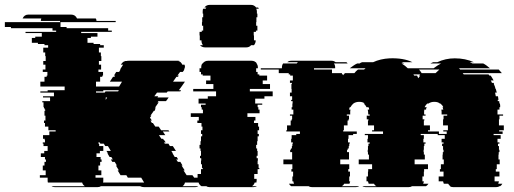

<svg xmlns="http://www.w3.org/2000/svg" viewBox="-139 -770 2113 790"><path d="M622 -19Q620 -9 612 -4H677Q672 0 664 0H454Q445 0 437 -4H276Q271 0 262 0H87Q78 0 73 -4H210Q201 -10 199 -19H58Q57 -22 57 -27V-39H25V-49H49V-69H37V-89H44V-104H50V-114H46V-124H29V-139H43V-149H57V-169H40V-179H37V-184H46V-194H45V-199H38V-214H64V-229H90V-234H60V-249H46V-264H42V-274H48V-294H44V-314H47V-319H45V-324H42V-329H40V-349H35V-354H67V-369H38V-374H83V-389H27V-394H57V-399H127V-414H27V-434H44V-454H53V-459H56V-474H37V-484H48V-504H39V-519H49V-539H47V-554H39V-574H59V-584H44V-589H17V-594H-8V-614H6V-619H33V-634H-34V-639H92V-644H77V-654H-94V-659H-119V-679H108V-684H29Q29 -688 31 -694H-46Q-39 -710 -22 -710H153Q171 -710 178 -694H255Q258 -690 258 -684H337V-679H110V-659H135V-654H306V-644H321V-639H195V-634H262V-619H235V-614H221V-594H246V-589H273V-584H288V-574H268V-554H276V-539H278V-519H268V-504H277V-484H266V-474H285V-459H282V-454H273V-434H256V-414H351L363 -434H313L326 -454H332L335 -459H330L339 -474H351L357 -484H355L367 -503V-504H358Q360 -507 364.5 -512Q369 -517 377 -519H382Q385 -520 391 -520H593Q598 -520 600 -519H595Q606 -516 611 -504H620Q621 -502 621.5 -500Q622 -498 622 -496Q622 -490 618 -484H620Q620 -483 618 -481L613 -474H602L591 -459H597L593 -454H587L573 -434H622L608 -414L597 -399H606L603 -394H551L547 -389H507L496 -374H512L509 -369H555L548 -359L544 -354H513L509 -349H514L500 -329H502L498 -324H502L498 -319H500L497 -314H494L480 -294H484L478 -286L486 -274H480L486 -264H490L500 -249H514L524 -234H554L558 -229H531L541 -214H515L525 -199H532L535 -194H536L543 -184H536L539 -179H554L560 -169H572L585 -149H566L572 -139H571L580 -124H588L594 -114H586L593 -104H603L612 -89H608L621 -69H616L629 -49H653L660 -39H715L716 -37Q720 -31 720 -24V-19ZM286 -394H256V-389H292L295 -394H347L350 -399H286ZM296 -369V-359L302 -369ZM454 -19 442 -39H387L381 -49H357L345 -69H350L338 -89H342L333 -104H323L317 -114H325L319 -124H312L303 -139H305L299 -149H317L305 -169H294L288 -179H274L271 -184H266V-179H269V-169H286V-149H272V-139H258V-124H275V-114H279V-104H273V-89H266V-69H278V-49H254V-39H286V-27Q286 -22 285 -19Z M683 -604V-624H682V-639H691V-644H697V-664H692V-679H693V-699H697V-714H695V-723Q695 -731 697 -734H707L710 -739H702Q710 -750 724 -750H893Q907 -750 915 -739H923L926 -734H915Q918 -730 918 -723V-714H920V-699H916V-679H915V-664H920V-644H914V-639H905V-624H906V-604H913V-602Q913 -593 906 -584H894Q887 -575 874 -575H705Q692 -575 684 -584H696Q690 -592 690 -602V-604ZM889 -394H983V-374H949V-364H911V-344H940V-339H921V-329H924V-319H929V-304H879V-289H912V-274H906V-264H923V-249H927V-234H921V-219H926V-209H921V-189H919V-174H915V-159H919V-149H921V-129H917V-119H922V-109H921V-94H925V-79H928V-74H921V-54H907V-34H917V-27Q917 -22 916 -19H909Q906 -9 898 -4H918Q913 0 903 0H724Q715 0 710 -4H690Q681 -9 678 -19H685Q684 -22 684 -27V-34H674V-54H688V-74H695V-79H692V-94H688V-109H689V-119H684V-129H688V-149H686V-159H682V-174H686V-189H688V-209H693V-219H688V-234H694V-249H690V-264H673V-274H679V-289H646V-304H696V-319H691V-329H688V-339H707V-344H678V-364H716V-374H750V-394H656V-404H739V-424H709V-439H727V-459H695V-464H688V-474H682V-489H689V-493Q689 -504 694 -509H695Q703 -520 717 -520H896Q910 -520 918 -509H916Q922 -503 922 -493V-489H915V-474H921V-464H928V-459H960V-439H942V-424H972V-404H889Z M1934 -234H1915V-229H1929V-219H1892V-214H1921V-199H1908V-184H1916V-179H1910V-169H1914V-154H1916V-144H1913V-134H1912V-114H1917V-94H1905V-74H1901V-64H1916V-44H1896V-24H1914L1911 -14H1928Q1924 -7 1919 -4H1916Q1911 0 1902 0H1726Q1717 0 1712 -4H1714Q1709 -7 1705 -14H1687L1684 -24H1666V-44H1686V-64H1671V-74H1675V-94H1687V-114H1682V-134H1683V-144H1686V-154H1684V-169H1680V-179H1686V-184H1678V-199H1691V-214H1662V-219H1592V-214H1605V-199H1603V-184H1612V-179H1607V-169H1605V-154H1604V-144H1605V-134H1609V-114H1567V-94H1622V-74H1606V-64H1605V-44H1599V-24H1605Q1605 -21 1604 -18.5Q1603 -16 1602 -14H1624Q1622 -11 1619.5 -8.5Q1617 -6 1614 -4H1556Q1551 0 1542 0H1366Q1357 0 1352 -4H1410Q1403 -7 1400 -14H1378L1375 -24H1369V-44H1375V-64H1376V-74H1392V-94H1337V-114H1379V-134H1375V-144H1374V-154H1375V-169H1377V-179H1382V-184H1373V-199H1375V-214H1362V-219H1437V-229H1392V-234H1400V-254H1375V-274H1377V-279H1370V-294H1382V-299H1376V-302Q1376 -307 1375.5 -311Q1375 -315 1374 -319H1380Q1380 -325 1377 -329H1369Q1365 -338 1357 -344H1362Q1354 -351 1339 -351Q1325 -351 1315 -344Q1308 -338 1303 -329H1300L1297 -319H1303Q1302 -315 1302 -311Q1302 -307 1302 -302V-299H1288V-294H1297V-279H1295V-274H1291V-254H1276V-234H1273V-229H1329V-219H1314V-214H1295V-199H1293V-184H1300V-179H1298V-169H1296V-159H1292V-154H1289V-144H1297V-114H1261V-94H1298V-74H1294V-64H1301V-44H1298V-27Q1298 -26 1297.5 -25.5Q1297 -25 1297 -24H1302L1299 -14H1277Q1274 -7 1267 -4H1339Q1334 0 1325 0H1145Q1136 0 1131 -4H1059Q1054 -7 1050 -14H1071Q1070 -16 1069 -18.5Q1068 -21 1068 -24H1064V-44H1067V-64H1060V-74H1064V-94H1027V-114H1063V-144H1055V-154H1058V-159H1062V-169H1064V-179H1066V-184H1059V-199H1061V-214H1080V-219H1095V-229H1039V-234H1042V-254H1057V-274H1061V-279H1063V-294H1054V-299H1068V-319H1061V-329H1064V-344H1065V-354H1059V-359H1063V-374H1054V-389H1061V-404H1060V-424H1062V-429H1054V-439H1066V-459H1055V-464H1049V-469H1008V-484H934V-489H1021V-493Q1021 -502 1026 -509H1082Q1084 -512 1087 -514H1043Q1049 -520 1060 -520H1225Q1235 -520 1242 -514H1286Q1288 -513 1289 -512Q1290 -511 1291 -509H1235Q1240 -502 1240 -493V-489H1153V-484H1227V-469H1268V-464H1274V-460L1277 -464H1276Q1277 -466 1280 -469H1319Q1325 -477 1334 -484H1359L1365 -489H1300Q1307 -494 1314.5 -499.5Q1322 -505 1331 -509H1341Q1343 -511 1345.5 -512Q1348 -513 1351 -514H1396Q1411 -521 1428 -525Q1445 -529 1464 -530Q1522 -532 1558 -514H1513Q1515 -513 1518 -512Q1521 -511 1523 -509H1513Q1528 -500 1539 -489H1645Q1653 -495 1660.5 -500Q1668 -505 1676 -509H1632L1643 -514H1660Q1677 -522 1695 -526Q1713 -530 1732 -530Q1776 -530 1811 -514H1794L1805 -509H1849Q1857 -505 1863.5 -500Q1870 -495 1877 -489H1749Q1751 -488 1752 -487Q1753 -486 1754 -484H1913L1926 -469H1765Q1766 -467 1769 -464H1871Q1874 -461 1875 -459H1880Q1883 -455 1886 -449.5Q1889 -444 1892 -439H1880Q1882 -437 1883 -434Q1884 -431 1885 -429H1892Q1894 -425 1894 -424H1893Q1895 -420 1897 -414.5Q1899 -409 1900 -404H1901Q1902 -400 1903 -396.5Q1904 -393 1905 -389H1898L1901 -374H1910Q1911 -370 1911 -366.5Q1911 -363 1912 -359H1909V-354H1915L1916 -344H1918Q1919 -340 1919 -336.5Q1919 -333 1919 -329H1916V-319H1908V-299H1931V-294H1916V-279H1914V-254H1934ZM1585 -484Q1588 -480 1591 -476.5Q1594 -473 1596 -469H1653Q1657 -473 1661 -476.5Q1665 -480 1669 -484ZM1562 -464 1565 -459H1577L1582 -448Q1584 -451 1586 -453.5Q1588 -456 1590 -459H1585L1590 -464ZM1699 -229H1685V-234H1704V-254H1684V-279H1686V-294H1701V-299H1678V-302Q1678 -307 1678 -311Q1678 -315 1677 -319H1685L1682 -329H1685Q1681 -338 1673 -344H1671Q1663 -351 1648 -351Q1634 -351 1624 -344H1619Q1613 -339 1608 -329H1617Q1614 -325 1614 -319H1607Q1606 -315 1606 -311Q1606 -307 1606 -302V-299H1612V-294H1600V-279H1607V-274H1605V-254H1630V-234H1622V-229H1667V-219H1699Z"/></svg>

Font: Rubik Glitch
Style: Regular
Weight: 400
Designer: Hubert and Fischer, NaN
Foundry: Hubert and Fischer, NaN
Version: Version 2.200